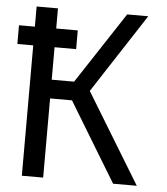

<svg xmlns="http://www.w3.org/2000/svg" viewBox="-52 -760 703 807"><g transform="rotate(5 300.0 -357.0)"><path d="M3 -550V-629H251V-550ZM455 0 236 -361V-385L452 -714H541L317 -370L318 -389L555 0ZM70 0V-714H160V0ZM140 -334V-413H294V-334Z"/></g></svg>

Font: Noto Sans Mono
Style: Regular
Weight: 400
Designer: Monotype Design Team
Foundry: Monotype Imaging Inc.
Version: Version 2.014